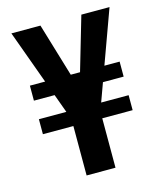

<svg xmlns="http://www.w3.org/2000/svg" viewBox="-105 -765 710 843"><g transform="rotate(-15 250.0 -344.0)"><path d="M184 0V-224.6H45.5V-292.7H170.3L26.4 -688H158.5L248.7 -387.1H256.4L344.4 -688H472.5L328.6 -292.7H453.4V-224.6H315.3V0ZM45.5 -377.1V-445.3H453.4V-377.1Z"/></g></svg>

Font: Saira Thin Condensed
Style: Regular
Weight: 100
Width: 3
Version: Version 1.101